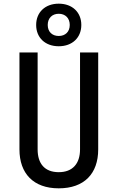

<svg xmlns="http://www.w3.org/2000/svg" viewBox="-20 -1016 640 1046"><path d="M300 -764C374 -764 423 -811 423 -880C423 -949 374 -996 300 -996C226 -996 177 -949 177 -880C177 -811 226 -764 300 -764ZM300 -820C264 -820 240 -843 240 -880C240 -917 264 -941 300 -941C336 -941 360 -917 360 -880C360 -843 336 -820 300 -820ZM300 10C439 10 515 -70 515 -202V-730H416V-202C416 -125 376 -78 300 -78C223 -78 185 -125 185 -202V-730H86V-202C86 -71 162 10 300 10Z"/></svg>

Font: JetBrains Mono Medium
Style: Regular
Weight: 436
Monospace: yes
Designer: Philipp Nurullin, Konstantin Bulenkov
Foundry: JetBrains
Version: Version 2.305